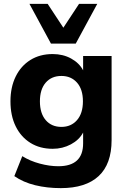

<svg xmlns="http://www.w3.org/2000/svg" viewBox="-20 -780 655 991"><path d="M294 191Q223 191 161.5 176Q100 161 54 129L95 26Q135 51 185.5 64.5Q236 78 281 78Q409 78 409 -40V-96Q389 -58 346 -35Q303 -12 252 -12Q186 -12 137 -42.5Q88 -73 61 -128Q34 -183 34 -257Q34 -330 61 -385Q88 -440 137 -470.5Q186 -501 252 -501Q305 -501 347 -478Q389 -455 409 -417V-491H556V-57Q556 67 489 129Q422 191 294 191ZM297 -125Q347 -125 377.5 -160Q408 -195 408 -257Q408 -319 377.5 -353.5Q347 -388 297 -388Q246 -388 216 -353.5Q186 -319 186 -257Q186 -195 216 -160Q246 -125 297 -125ZM243 -555 132 -760H226L307 -637L388 -760H482L371 -555Z"/></svg>

Font: Nunito Sans ExtraBold
Style: Regular
Weight: 800
Designer: Vernon Adams
Foundry: Vernon Adams
Version: Version 3.101; ttfautohint (v1.8.4.7-5d5b);gftools[0.9.27]